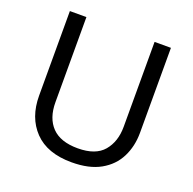

<svg xmlns="http://www.w3.org/2000/svg" viewBox="-127 -843 986 982"><g transform="rotate(20 365.5 -352.0)"><path d="M640 -252Q640 -178 610 -118.5Q580 -59 518.5 -24.5Q457 10 362 10Q229 10 159.5 -62.5Q90 -135 90 -254V-714H180V-251Q180 -164 226.5 -116Q273 -68 367 -68Q464 -68 507.5 -119.5Q551 -171 551 -252V-714H640Z"/></g></svg>

Font: utamil25
Style: Book
Weight: 400
Designer: Jelle Bosma - Monotype Design Team
Foundry: Monotype Imaging Inc.
Version: Version 2.003